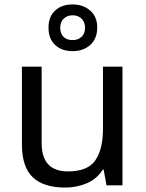

<svg xmlns="http://www.w3.org/2000/svg" viewBox="-20 -837 658 867"><path d="M533 -536V0H461L448 -71H444Q418 -29 372 -9.5Q326 10 274 10Q177 10 128 -36.5Q79 -83 79 -185V-536H168V-191Q168 -63 287 -63Q376 -63 410.5 -113Q445 -163 445 -257V-536ZM308 -606Q259 -606 229 -634Q199 -662 199 -712Q199 -762 229 -789.5Q259 -817 308 -817Q355 -817 387 -789.5Q419 -762 419 -713Q419 -662 387.5 -634Q356 -606 308 -606ZM308 -656Q333 -656 348.5 -671Q364 -686 364 -712Q364 -738 348 -753Q332 -768 308 -768Q284 -768 268 -753Q252 -738 252 -712Q252 -686 266.5 -671Q281 -656 308 -656Z"/></svg>

Font: Noto Sans Tagbanwa
Style: Regular
Weight: 400
Designer: Monotype Design Team
Foundry: Monotype Imaging Inc.
Version: Version 2.001; ttfautohint (v1.8.4.7-5d5b)